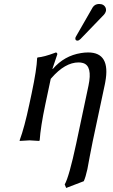

<svg xmlns="http://www.w3.org/2000/svg" viewBox="-20 -701 563 959"><path d="M474.6 -681.2Q500.5 -681.2 508.3 -660.2Q510.3 -652.8 509.3 -646Q506.3 -635.3 499.5 -627.9L381.8 -505.9Q374 -498.5 367.7 -498Q356.4 -498 356.4 -507.8Q356.4 -509.8 356.4 -511.2Q357.4 -515.6 360.8 -521L442.9 -664.1Q453.6 -680.7 474.6 -681.2ZM244.1 -356.9Q301.3 -422.9 384.8 -436Q402.3 -439 420.4 -439Q533.2 -439 505.9 -291.5Q504.9 -285.6 503.9 -280.8L442.9 5.9Q437 32.7 427.7 83.5Q419.9 126 416.5 144Q407.7 184.1 398.4 204.1L310.5 237.8L303.2 220.2Q324.7 183.6 360.8 15.6Q361.8 10.7 362.8 5.9L421.9 -272.9Q442.9 -372.1 394.5 -386.2Q384.3 -389.2 372.6 -389.2Q304.7 -389.2 236.8 -311Q234.4 -308.6 233.4 -307.1L206.5 -180.2Q182.6 -66.9 178.2 0L175.3 2.9Q173.3 2.9 127.9 0L78.6 2.9L78.1 0Q102.1 -64.5 126.5 -180.2L138.2 -234.9Q163.6 -355 165.5 -411.1L168 -414.1Q199.7 -416.5 253.9 -437Q257.3 -438.5 259.3 -439Q267.1 -437 266.1 -429.2L241.7 -356.9Z"/></svg>

Font: Linux Biolinum Capitals O
Style: Italic Samll Caps
Weight: 400
Italic angle: -12°
Designer: Philipp H. Poll
Foundry: Philipp H. Poll
Version: Version 0.6.2